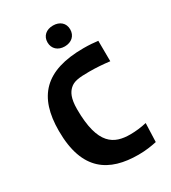

<svg xmlns="http://www.w3.org/2000/svg" viewBox="-229 -1078 1079 1208"><g transform="rotate(-30 310.0 -474.0)"><path d="M448.5 -741.5C167.5 -741.5 54 -615 54 -368C54 -77.5 203 12.5 414.5 12.5C469 12.5 511.5 5 547 -2.5L552 -138C515 -129 471.5 -124 433 -124C318 -124 221.5 -167.5 221.5 -429C221.5 -509.5 242 -543.5 264 -564C292 -590.5 329.5 -595.5 405.5 -595.5C458 -595.5 503.5 -592 553.5 -586L552.5 -735C523.5 -738.5 491 -741.5 448.5 -741.5ZM270.5 -886C270.5 -839.5 304 -809.5 353 -809.5C402 -809.5 435.5 -839.5 435.5 -886C435.5 -932 402 -961 353 -961C304 -961 270.5 -932 270.5 -886Z"/></g></svg>

Font: Monaspace Argon ExtraBold
Style: Bold
Weight: 800
Designer: Riley Cran & the Lettermatic Team
Foundry: Lettermatic
Version: Version 1.000 (Monaspace Argon)